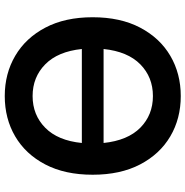

<svg xmlns="http://www.w3.org/2000/svg" viewBox="-6 -771 787 815"><g transform="rotate(90 387.5 -363.5)"><path d="M387.7 9.8Q292.5 9.8 216.8 -34.7Q141.1 -79.1 97.2 -162.6Q53.2 -246.1 53.2 -363.3Q53.2 -481 97.2 -564.7Q141.1 -648.4 216.8 -692.9Q292.5 -737.3 387.7 -737.3Q483.4 -737.3 558.8 -692.9Q634.3 -648.4 678 -564.7Q721.7 -481 721.7 -363.3Q721.7 -245.6 678 -162.1Q634.3 -78.6 558.8 -34.4Q483.4 9.8 387.7 9.8ZM188 -409.7H586.9Q576.2 -512.2 522 -565.7Q467.8 -619.1 387.7 -619.1Q307.6 -619.1 253.2 -565.7Q198.7 -512.2 188 -409.7ZM387.7 -108.4Q467.8 -108.4 522.2 -161.9Q576.7 -215.3 586.9 -317.4H188Q198.7 -215.3 253.2 -161.9Q307.6 -108.4 387.7 -108.4Z"/></g></svg>

Font: Inter Semi Bold
Style: Regular
Weight: 600
Designer: Rasmus Andersson
Foundry: rsms
Version: Version 4.000;git-e0f93cc